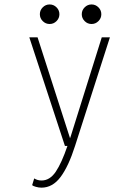

<svg xmlns="http://www.w3.org/2000/svg" viewBox="-20 -672 610 884"><path d="M240.2 -574.8Q227 -561.5 208.5 -561.5Q190 -561.5 176.8 -574.8Q163.5 -588 163.5 -606.5Q163.5 -625 176.8 -638.2Q190 -651.5 208.5 -651.5Q227 -651.5 240.2 -638.2Q253.5 -625 253.5 -606.5Q253.5 -588 240.2 -574.8ZM433.2 -574.8Q420 -561.5 401.5 -561.5Q383 -561.5 369.8 -574.8Q356.5 -588 356.5 -606.5Q356.5 -625 369.8 -638.2Q383 -651.5 401.5 -651.5Q420 -651.5 433.2 -638.2Q446.5 -625 446.5 -606.5Q446.5 -588 433.2 -574.8ZM153 -500 302.5 -35.5 306 -45.5 448.5 -500H486L325.5 0Q295.5 94 258.8 143Q222 192 171 192Q158.5 192 145.2 188.2Q132 184.5 128 180.5L137.5 149.5Q152.5 159 171.5 159Q209.5 159 236.8 118.5Q264 78 290.5 0H279L115 -500Z"/></svg>

Font: League Mono Narrow Thin
Style: Regular
Weight: 100
Width: 3
Designer: Tyler Finck
Foundry: The League of Moveable Type / Tyler Finck
Version: Version 2.210